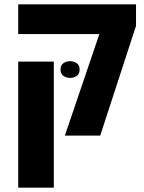

<svg xmlns="http://www.w3.org/2000/svg" viewBox="-20 -625 666 885"><path d="M279 0 438 -468H64V-605H607V-506L442 0ZM64 240V-341H228V240ZM259 -305Q259 -324 272 -333.5Q285 -343 303 -343Q321 -343 334 -333.5Q347 -324 347 -305Q347 -285 334 -275.5Q321 -266 303 -266Q285 -266 272 -275.5Q259 -285 259 -305Z"/></svg>

Font: Noto Sans Hebrew SemiCondensed ExtraBold
Style: Regular
Weight: 800
Width: 4
Designer: Monotype Design Team
Foundry: Monotype Imaging Inc.
Version: Version 2.004; ttfautohint (v1.8.4.7-5d5b)